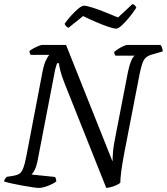

<svg xmlns="http://www.w3.org/2000/svg" viewBox="-29 -925 821 945"><path d="M162 0Q153 0 130 -3.5Q107 -7 79 -12Q51 -17 26.5 -22.5Q2 -28 -9 -32Q-8 -39 -3.5 -45.5Q1 -52 5 -55L33 -59Q53 -62 65 -69Q77 -76 85 -96.5Q93 -117 101 -158L181 -576Q188 -610 198 -630Q208 -650 214 -655H122Q120 -658 118 -663Q116 -668 116 -674Q123 -680 136 -687Q149 -694 161.5 -699Q174 -704 179 -704H296L525 -130Q525 -149 527.5 -180Q530 -211 542 -268L601 -572Q615 -638 634 -651H539Q538 -653 535.5 -657.5Q533 -662 533 -669Q539 -675 552 -683.5Q565 -692 578.5 -698Q592 -704 598 -704H761Q765 -700 768.5 -690.5Q772 -681 772 -672L724 -658Q704 -653 692 -644Q680 -635 673 -616.5Q666 -598 659 -565L584 -179Q573 -122 568 -83Q563 -44 563 -25Q548 -14 528 -7.5Q508 -1 494 0L288 -517Q274 -552 268 -577Q262 -602 261 -614H252Q250 -609 245.5 -594Q241 -579 237 -554L155 -129Q150 -105 141.5 -88.5Q133 -72 126 -66L242 -54Q248 -44 248 -32Q229 -18 203.5 -9Q178 0 162 0ZM543 -784Q531 -784 503 -793.5Q475 -803 441.5 -817.5Q408 -832 380 -846L308 -788Q303 -790 297.5 -795Q292 -800 289 -808Q303 -828 321.5 -848.5Q340 -869 357 -883Q374 -897 385 -897Q396 -897 425 -888Q454 -879 488.5 -865Q523 -851 552 -839L623 -905Q631 -903 636 -897Q641 -891 642 -887Q627 -864 607.5 -840Q588 -816 570.5 -800Q553 -784 543 -784Z"/></svg>

Font: Texturina 72pt 72pt Regular
Style: Italic
Weight: 400
Italic angle: -11°
Designer: Guillermo Torres Carreño
Foundry: Omnibus-Type
Version: Version 1.002; ttfautohint (v1.8.3)